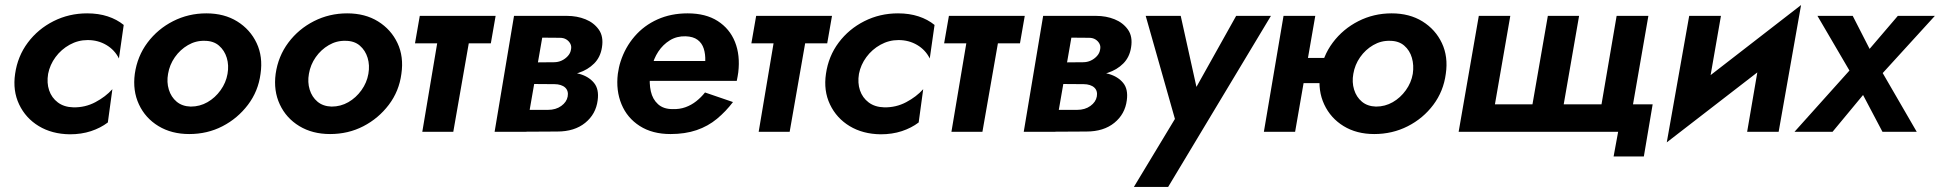

<svg xmlns="http://www.w3.org/2000/svg" viewBox="-20 -523 7699 762"><path d="M171 -230Q178 -266 200.5 -296.5Q223 -327 256.5 -345.5Q290 -364 328 -364Q369 -364 402 -344.5Q435 -325 452 -291L471 -424Q444 -446 407.5 -458Q371 -470 326 -470Q254 -470 192.5 -439Q131 -408 90.5 -354Q50 -300 40 -230Q30 -163 56 -108.5Q82 -54 134 -22.5Q186 9 257 10Q303 10 341 -2.5Q379 -15 408 -37L426 -169Q399 -139 358.5 -117.5Q318 -96 271 -97Q234 -98 209.5 -116.5Q185 -135 175 -164.5Q165 -194 171 -230Z M515 -230Q506 -163 531.5 -108.5Q557 -54 609 -22.5Q661 9 731 9Q803 9 863 -22Q923 -53 964 -107Q1005 -161 1014 -230Q1024 -298 998.5 -352Q973 -406 921.5 -438Q870 -470 799 -470Q728 -470 667 -439Q606 -408 565.5 -354Q525 -300 515 -230ZM647 -230Q653 -266 674 -296Q695 -326 726 -344Q757 -362 792 -361Q827 -361 849 -342Q871 -323 880 -293.5Q889 -264 883 -230Q877 -195 855.5 -165Q834 -135 803.5 -117.5Q773 -100 737 -100Q703 -101 681 -119.5Q659 -138 650 -167.5Q641 -197 647 -230Z M1074 -230Q1065 -163 1090.5 -108.5Q1116 -54 1168 -22.5Q1220 9 1290 9Q1362 9 1422 -22Q1482 -53 1523 -107Q1564 -161 1573 -230Q1583 -298 1557.5 -352Q1532 -406 1480.5 -438Q1429 -470 1358 -470Q1287 -470 1226 -439Q1165 -408 1124.5 -354Q1084 -300 1074 -230ZM1206 -230Q1212 -266 1233 -296Q1254 -326 1285 -344Q1316 -362 1351 -361Q1386 -361 1408 -342Q1430 -323 1439 -293.5Q1448 -264 1442 -230Q1436 -195 1414.5 -165Q1393 -135 1362.5 -117.5Q1332 -100 1296 -100Q1262 -101 1240 -119.5Q1218 -138 1209 -167.5Q1200 -197 1206 -230Z M1646 -460 1627 -351H1928L1947 -460ZM1730 -440 1656 0H1779L1856 -440Z M2055 -240 2048 -190 2181 -189Q2194 -189 2205 -185.5Q2216 -182 2223 -175.5Q2230 -169 2232.5 -160Q2235 -151 2233 -140Q2229 -118 2207.5 -102.5Q2186 -87 2155 -87H2030L2015 0L2192 -1Q2260 -1 2302.5 -35.5Q2345 -70 2352 -125Q2358 -169 2337.5 -194Q2317 -219 2280.5 -229.5Q2244 -240 2202 -240ZM2054 -221H2200Q2240 -222 2276.5 -234Q2313 -246 2338 -271Q2363 -296 2369 -335Q2376 -378 2356.5 -405.5Q2337 -433 2303.5 -446.5Q2270 -460 2230 -460H2093L2078 -374L2202 -373Q2217 -373 2227.5 -366.5Q2238 -360 2243.5 -349.5Q2249 -339 2246 -326Q2244 -312 2233.5 -300.5Q2223 -289 2209 -282.5Q2195 -276 2178 -276L2062 -275ZM2020 -460 1943 0H2067L2147 -460Z M2502 -202H2904Q2906 -211 2907.5 -220Q2909 -229 2910 -236Q2918 -304 2897 -356.5Q2876 -409 2828.5 -439.5Q2781 -470 2709 -470Q2643 -470 2589.5 -446Q2536 -422 2498.5 -378.5Q2461 -335 2443 -279Q2439 -267 2436.5 -255Q2434 -243 2432 -230Q2424 -164 2446.5 -109.5Q2469 -55 2519 -23Q2569 9 2641 9Q2699 9 2744.5 -6.5Q2790 -22 2825.5 -51.5Q2861 -81 2889 -118L2778 -156Q2763 -137 2743.5 -121.5Q2724 -106 2700.5 -97.5Q2677 -89 2649 -90Q2613 -90 2591.5 -109.5Q2570 -129 2563 -160.5Q2556 -192 2560 -230L2567 -256Q2574 -290 2592.5 -318Q2611 -346 2638.5 -363Q2666 -380 2701 -379Q2731 -378 2748.5 -365Q2766 -352 2773 -330Q2780 -308 2779 -281H2514Z M2981 -460 2962 -351H3263L3282 -460ZM3065 -440 2991 0H3114L3191 -440Z M3389 -230Q3396 -266 3418.5 -296.5Q3441 -327 3474.5 -345.5Q3508 -364 3546 -364Q3587 -364 3620 -344.5Q3653 -325 3670 -291L3689 -424Q3662 -446 3625.5 -458Q3589 -470 3544 -470Q3472 -470 3410.5 -439Q3349 -408 3308.5 -354Q3268 -300 3258 -230Q3248 -163 3274 -108.5Q3300 -54 3352 -22.5Q3404 9 3475 10Q3521 10 3559 -2.5Q3597 -15 3626 -37L3644 -169Q3617 -139 3576.5 -117.5Q3536 -96 3489 -97Q3452 -98 3427.5 -116.5Q3403 -135 3393 -164.5Q3383 -194 3389 -230Z M3746 -460 3727 -351H4028L4047 -460ZM3830 -440 3756 0H3879L3956 -440Z M4155 -240 4148 -190 4281 -189Q4294 -189 4305 -185.5Q4316 -182 4323 -175.5Q4330 -169 4332.5 -160Q4335 -151 4333 -140Q4329 -118 4307.5 -102.5Q4286 -87 4255 -87H4130L4115 0L4292 -1Q4360 -1 4402.5 -35.5Q4445 -70 4452 -125Q4458 -169 4437.5 -194Q4417 -219 4380.5 -229.5Q4344 -240 4302 -240ZM4154 -221H4300Q4340 -222 4376.5 -234Q4413 -246 4438 -271Q4463 -296 4469 -335Q4476 -378 4456.5 -405.5Q4437 -433 4403.5 -446.5Q4370 -460 4330 -460H4193L4178 -374L4302 -373Q4317 -373 4327.5 -366.5Q4338 -360 4343.5 -349.5Q4349 -339 4346 -326Q4344 -312 4333.5 -300.5Q4323 -289 4309 -282.5Q4295 -276 4278 -276L4162 -275ZM4120 -460 4043 0H4167L4247 -460Z M5024 -460H4886L4683 -97L4747 -94L4666 -460H4527L4643 -51L4480 219H4616Z M5075 -193H5310L5328 -293H5092ZM5074 -460 4996 0H5120L5200 -460ZM5219 -230Q5210 -163 5235.5 -108.5Q5261 -54 5312.5 -22.5Q5364 9 5434 9Q5506 9 5567 -22Q5628 -53 5668.5 -107Q5709 -161 5718 -230Q5728 -298 5702.5 -352Q5677 -406 5625.5 -438Q5574 -470 5503 -470Q5432 -470 5371 -439Q5310 -408 5269.5 -354Q5229 -300 5219 -230ZM5351 -230Q5357 -266 5378 -296Q5399 -326 5430 -344Q5461 -362 5496 -361Q5531 -361 5553 -342Q5575 -323 5583.5 -293.5Q5592 -264 5587 -230Q5581 -195 5559.5 -165Q5538 -135 5507.5 -117.5Q5477 -100 5441 -100Q5407 -101 5385 -119.5Q5363 -138 5354 -167.5Q5345 -197 5351 -230Z M6186 -109 6247 -460H6123L6062 -109H5913L5974 -460H5849L5769 0H6402L6384 98H6504L6539 -109H6461L6522 -460H6396L6336 -109Z M7092 -342 7128 -503 6631 -118 6595 42ZM6810 -460H6684L6595 42L6746 -93ZM7128 -503 6977 -368 6914 0H7039Z M7512 -460 7400 -329 7333 -460H7193L7320 -243L7102 0H7253L7374 -146L7451 0H7587L7452 -233L7659 -460Z"/></svg>

Font: Jost SemiBold
Style: Italic
Weight: 600
Italic angle: -5°
Version: Version 3.710